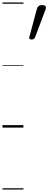

<svg xmlns="http://www.w3.org/2000/svg" viewBox="-20 -1030 391 1550"><path d="M235 -711Q220 -711 217.5 -718Q215 -725 218 -735L278 -959Q282 -972 291.5 -980.5Q301 -989 320 -989Q341 -989 347.5 -979.5Q354 -970 349 -957L265 -734Q261 -723 254.5 -717Q248 -711 235 -711ZM0 490H169V500H0ZM0 -20H169V0H0ZM0 -505H169V-500H0ZM0 -1010H169V-1000H0Z"/></svg>

Font: Playwrite MX Guides
Style: Regular
Weight: 400
Designer: Veronika Burian, José Scaglione
Foundry: TypeTogether
Version: Version 1.003